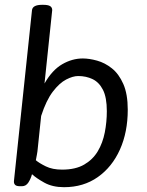

<svg xmlns="http://www.w3.org/2000/svg" viewBox="-20 -772 609 798"><path d="M246 6Q198 6 164 -13Q130 -32 113 -48Q108 -29 98 -13.5Q88 2 71 2H63Q48 2 42.5 -4Q37 -10 38 -20L113 -730Q116 -752 155 -752H159Q180 -752 188.5 -746.5Q197 -741 197 -730L165 -425Q197 -481 238.5 -505Q280 -529 324 -529Q351 -529 383.5 -520Q416 -511 445 -488Q474 -465 492.5 -423Q511 -381 511 -316Q511 -223 478.5 -150.5Q446 -78 386.5 -36Q327 6 246 6ZM238 -67Q294 -67 330 -88Q366 -109 386.5 -143.5Q407 -178 415.5 -221.5Q424 -265 424 -310Q424 -367 408 -398.5Q392 -430 365 -443Q338 -456 305 -456Q283 -456 255 -441.5Q227 -427 199.5 -391Q172 -355 151 -290L137 -156Q136 -143 133.5 -130Q131 -117 129 -106Q143 -94 170.5 -80.5Q198 -67 238 -67Z"/></svg>

Font: Asap
Style: Italic
Weight: 400
Italic angle: -6°
Designer: Pablo Cosgaya
Foundry: Omnibus-Type
Version: Version 3.001; ttfautohint (v1.8.3)